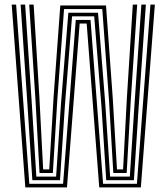

<svg xmlns="http://www.w3.org/2000/svg" viewBox="-20 -820 729 840"><path d="M90.8 0 31.2 -800H50.5L108.2 -15.8H256L311.5 -732.8H376L431 -15.8H579L638.2 -800H657.5L596.2 0H414.2L359.2 -717H328.5L273 0ZM121.5 -31.5 100 -364 70.2 -800H90L118.5 -376.8L139 -47.5H225.5L247.2 -371L279 -764.2H408.8L440.5 -367.2L461.8 -47.5H548L569 -371.8L598.5 -800H618.2L587.2 -359L565.8 -31.5H444.8L424 -353L392.2 -748.5H295.2L263.8 -356.2L242.5 -31.5ZM153 -63.2 135 -387 107.8 -800H127.2L152.2 -396.8L168.8 -79H195.5L214.5 -396.2L243.8 -796H443.8L473.2 -392L491.8 -79H518.5L535.2 -393L561 -800H580.2L552.2 -382.5L534.2 -63.2H475.8L457 -379.8L427.5 -780.2H260.2L230.8 -383.8L211.2 -63.2Z"/></svg>

Font: Big Shoulders Inline Text Thin SemiBold
Style: Regular
Weight: 600
Version: Version 2.002